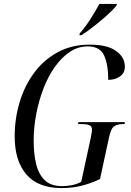

<svg xmlns="http://www.w3.org/2000/svg" viewBox="-20 -951 668 981"><path d="M295 10Q175 10 115 -59.5Q55 -129 55 -254Q55 -344 80 -428Q105 -512 154 -578.5Q203 -645 274.5 -684Q346 -723 439 -723Q527 -723 572.5 -691Q618 -659 618 -610Q618 -578 593 -560.5Q568 -543 533 -543Q533 -623 511.5 -668.5Q490 -714 428 -714Q379 -714 337 -686Q295 -658 260.5 -609.5Q226 -561 202 -498.5Q178 -436 165 -367.5Q152 -299 152 -232Q152 -166 164.5 -113.5Q177 -61 208.5 -30.5Q240 0 297 0Q322 0 347.5 -5Q373 -10 395 -22L443 -243Q445 -256 447.5 -267.5Q450 -279 450 -288Q450 -306 436.5 -311.5Q423 -317 398 -317H378L381 -327H618L616 -317H606Q580 -317 563 -305.5Q546 -294 536 -244L491 -36Q442 -13 394.5 -1.5Q347 10 295 10ZM387 -780Q414 -810 441 -852Q468 -894 488 -931H577L575 -922Q560 -903 529 -875Q498 -847 462 -818.5Q426 -790 396 -771H386Z"/></svg>

Font: Noto Serif Display Condensed
Style: Italic
Weight: 400
Width: 3
Italic angle: -12°
Designer: Monotype Design Team
Foundry: Monotype Imaging Inc.
Version: Version 2.009